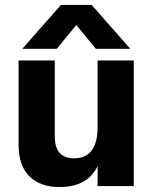

<svg xmlns="http://www.w3.org/2000/svg" viewBox="-20 -751 620 775"><path d="M209 -554H70L226 -731H350L506 -554H367L288 -650ZM520 0H374V-81Q334 4 220 4Q142 4 98.5 -39.5Q55 -83 55 -168V-507H201V-201Q201 -112 279 -112Q374 -112 374 -239V-507H520Z"/></svg>

Font: Hind Mysuru
Style: Bold
Weight: 700
Designer: Manushi Parikh, Hitesh Malaviya
Foundry: Indian Type Foundry
Version: Version 0.703;PS 1.0;hotconv 1.0.86;makeotf.lib2.5.63406